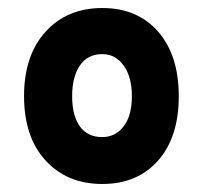

<svg xmlns="http://www.w3.org/2000/svg" viewBox="-20 -732 506 479"><path d="M235 -273Q147.5 -273 93.8 -331.5Q40 -390 40 -492Q40 -594 93.8 -653Q147.5 -712 235 -712Q323 -712 374.5 -653Q426 -594 426 -492Q426 -390 374.5 -331.5Q323 -273 235 -273ZM235 -390Q268 -390 288.5 -416.8Q309 -443.5 309 -492Q309 -540 288.5 -568.5Q268 -597 235 -597Q198.5 -597 179.2 -568.5Q160 -540 160 -492Q160 -443.5 179.2 -416.8Q198.5 -390 235 -390Z"/></svg>

Font: Overpass Black
Style: Regular
Weight: 900
Designer: Delve Withrington, Dave Bailey, Thomas Jockin
Foundry: Delve Fonts LLC
Version: Version 4.000; ttfautohint (v1.8.3)